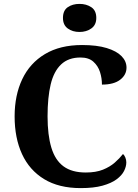

<svg xmlns="http://www.w3.org/2000/svg" viewBox="-20 -955 709 985"><path d="M394 10Q282 10 206.5 -36Q131 -82 93 -164.5Q55 -247 55 -358Q55 -466 94 -548.5Q133 -631 210.5 -677.5Q288 -724 401 -724Q477 -724 527.5 -708.5Q578 -693 603.5 -667Q629 -641 629 -608Q629 -571 596.5 -546Q564 -521 503 -521Q503 -554 493 -585.5Q483 -617 459 -638.5Q435 -660 393 -660Q331 -660 293.5 -624.5Q256 -589 240 -522Q224 -455 224 -358Q224 -262 243.5 -197.5Q263 -133 306 -101.5Q349 -70 420 -70Q472 -70 508 -84.5Q544 -99 569 -121Q594 -143 611 -165Q618 -159 623 -147Q628 -135 628 -122Q628 -101 616.5 -78Q605 -55 578 -35Q551 -15 506 -2.5Q461 10 394 10ZM388 -791Q352 -791 327.5 -809Q303 -827 303 -863Q303 -901 327.5 -918Q352 -935 388 -935Q423 -935 448.5 -918Q474 -901 474 -863Q474 -827 448.5 -809Q423 -791 388 -791Z"/></svg>

Font: Noto Serif Hebrew
Style: Bold
Weight: 700
Version: Version 2.003